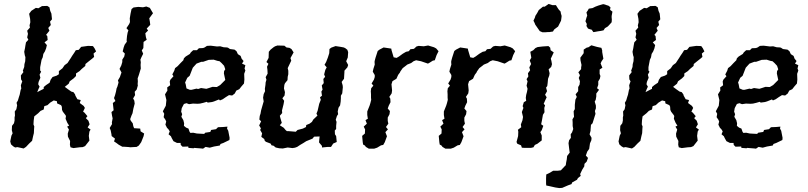

<svg xmlns="http://www.w3.org/2000/svg" viewBox="-20 -742 4103 975"><path d="M100 12 68 5 57 7 47 1 36 -9 32 -24 38 -53 44 -65 40 -81 41 -103 51 -116 54 -130V-146L56 -155L55 -176L63 -187L67 -207L64 -220L71 -232L76 -249L80 -261L85 -286L88 -292L86 -309L93 -329L87 -339L86 -359L99 -376L96 -383L103 -402L104 -416L108 -431L109 -452L106 -461L103 -479L107 -498L109 -511L112 -527L124 -540L118 -552L122 -570L118 -586L132 -602L130 -613L134 -629L133 -646L128 -672L139 -687L162 -702L175 -700L193 -711L220 -712L231 -705L235 -687L241 -673L244 -644L234 -632L238 -615L225 -600L231 -586L214 -565L220 -559L222 -539L206 -527L218 -513L214 -496L208 -481L200 -468L197 -451L191 -438L188 -422L184 -401V-384L189 -378L181 -363L185 -347L176 -326L174 -314L181 -302L175 -289L169 -274L188 -284L202 -291V-300L214 -310L232 -322L237 -337L247 -351L268 -358L279 -365V-381L297 -395L308 -411L323 -422L332 -436L340 -448L346 -458L357 -474L365 -487L380 -489L392 -504L406 -506L427 -509L452 -508L460 -497L468 -481L455 -470L458 -453L449 -445L430 -430L414 -417L413 -407L395 -392L384 -381L366 -369V-356L354 -344L334 -329L329 -317L309 -301L325 -289L342 -277L353 -274L361 -263L363 -256L373 -238L390 -234L385 -219L405 -204L411 -194L402 -175L409 -170L424 -152L416 -142L429 -129L435 -111L425 -95L440 -84L434 -74L431 -52L434 -28L412 0L400 5L384 6L353 10L338 6L335 -7L336 -26L325 -48L324 -63L330 -84L321 -99L331 -104L322 -118L313 -139L315 -153L312 -158L299 -175L295 -184L294 -200L290 -208L270 -217L269 -228L253 -232L235 -221L221 -208L205 -203L202 -186L186 -179L174 -167L154 -151L151 -129L150 -110L154 -100L153 -87L152 -66L148 -50L143 -27L128 -13L112 4Z M608 3H601L583 -7L571 -16L559 -24L564 -38L547 -51L546 -60L542 -80L537 -92L549 -112L548 -120L552 -141L549 -154L546 -173L557 -182L553 -219L566 -229L559 -244L564 -258L569 -277L572 -293L576 -302L582 -323L579 -334L589 -351L592 -360L597 -374L587 -392L596 -410L601 -427V-439L611 -455L614 -470L603 -481L608 -501L613 -515L624 -530L623 -538L625 -559L628 -576L632 -588L622 -599L636 -620L640 -630L639 -649L643 -673L648 -696L658 -704L682 -707L706 -705L723 -709L741 -702L752 -683L757 -675L738 -649L741 -632L743 -616L725 -597L732 -587L718 -573L721 -553L725 -540L709 -529L708 -498L700 -486L707 -469L698 -451L693 -439L695 -426L694 -412L695 -394L685 -361L679 -344L680 -329L679 -315L680 -308L674 -287L664 -276L666 -259L656 -242L662 -231L664 -216L657 -189L653 -167L648 -156L641 -137L644 -129L654 -116L657 -101L661 -91L692 -89L694 -75L712 -64L709 -50L697 -20L685 -3L674 4L639 6L637 5Z M937 9 936 2 907 3 898 -6 897 -16H879L861 -25L852 -41L848 -50L836 -60L842 -75L835 -86L828 -93L820 -109L824 -125L820 -134L811 -147L814 -164L807 -177L822 -205L825 -234L818 -263L830 -282L829 -298L844 -309L842 -328L845 -337L861 -355L855 -364L865 -383L869 -396L882 -406L897 -422L911 -436L914 -446L923 -455L944 -468L949 -476L961 -487H980L990 -497L1011 -498L1019 -501L1031 -509L1050 -510L1082 -506L1098 -507L1116 -502L1134 -501L1139 -499L1148 -493L1171 -490L1181 -482L1188 -467L1202 -458L1207 -444L1217 -432L1209 -419L1226 -411L1222 -394L1226 -384L1220 -367L1221 -338L1219 -318L1206 -303L1195 -289L1180 -282L1172 -267L1159 -257L1143 -259L1127 -249L1111 -238L1097 -232L1092 -237L1067 -227L1057 -224L1035 -221L1030 -225L1013 -220L996 -216L983 -215L960 -216L940 -213L927 -218L914 -214L903 -193L900 -175L905 -162L901 -149L911 -132L915 -116L914 -103L925 -94L937 -89L943 -72L947 -67L961 -68L980 -64L1017 -62L1022 -68L1048 -72L1052 -82L1077 -86L1087 -96L1112 -97L1135 -99L1133 -89L1139 -78L1146 -42L1145 -31L1114 -16L1100 -11L1096 -3L1067 2L1045 8L1024 4L1011 13L1004 12L966 9L963 11ZM944 -286H953L978 -292L986 -290L1001 -295L1028 -291L1044 -296L1059 -301L1081 -300L1098 -310L1107 -319L1124 -336L1117 -369L1118 -381L1124 -390L1118 -408L1105 -422L1095 -431L1084 -433L1065 -439L1040 -438L1011 -428H1002L978 -419L968 -408L959 -398L952 -380L943 -357L931 -347L920 -323L923 -314L927 -293Z M1416 12 1398 11 1380 7 1369 -2 1359 -4 1354 -13 1330 -22 1324 -28 1322 -36 1307 -47 1311 -65 1301 -82 1305 -90 1296 -105 1306 -126 1297 -135 1299 -153 1303 -165 1306 -182 1316 -217 1319 -227 1316 -246 1319 -264 1326 -279 1325 -291 1328 -311 1329 -324 1333 -337 1329 -350 1339 -368 1338 -388 1336 -403 1343 -418 1333 -427 1344 -448 1345 -479 1354 -490 1369 -502 1377 -507 1389 -511 1424 -510 1435 -501 1450 -499 1460 -493 1471 -476 1455 -447 1459 -434 1449 -413 1441 -396 1444 -383V-365L1441 -352L1440 -335L1427 -319L1424 -311L1422 -293L1427 -274L1425 -257L1414 -243L1423 -230L1420 -213L1412 -181L1413 -168L1401 -154L1404 -142L1411 -118L1401 -106L1421 -93L1430 -82L1437 -76H1446L1482 -73L1491 -82L1518 -89L1534 -97L1535 -107L1552 -114L1564 -123L1571 -135L1592 -155L1587 -165L1593 -180L1601 -215L1609 -235L1605 -248L1615 -256L1612 -277L1618 -287L1614 -308L1624 -320L1622 -341L1631 -352L1626 -364L1632 -387L1639 -400L1628 -413L1636 -427L1645 -450L1652 -472L1653 -493L1662 -500L1684 -508L1710 -504L1726 -501L1734 -497L1744 -489L1748 -477L1746 -450L1738 -431L1748 -412L1744 -400L1729 -383V-376L1728 -360L1727 -342L1715 -326L1720 -309L1721 -299L1719 -279L1718 -268L1711 -256V-243L1710 -226L1707 -207L1699 -195L1695 -176L1697 -162L1691 -153L1685 -134L1689 -123L1687 -103V-87L1680 -79L1681 -60L1687 -51L1690 -21L1672 -13L1661 4H1645L1615 7V-1L1600 -19L1603 -49L1575 -48L1567 -38L1535 -25L1521 -16L1504 -6L1489 4L1478 8L1465 10L1441 7Z M1853 13 1838 4 1833 -3 1824 -8 1822 -20 1819 -52 1833 -64 1834 -85 1827 -99 1843 -114 1836 -132 1848 -139 1845 -158V-176L1851 -191L1857 -206L1861 -219L1865 -235L1864 -246V-263L1863 -279L1865 -294L1876 -307L1867 -318L1879 -338L1883 -351V-361L1873 -378L1876 -392L1883 -414L1882 -428L1883 -434L1887 -449L1898 -483L1907 -490L1928 -501L1955 -497L1967 -495L1968 -488L1979 -451L1994 -448L2006 -455L2025 -469L2042 -479L2056 -482L2064 -492L2082 -494L2095 -506L2106 -509L2132 -507L2154 -511L2184 -502L2195 -496L2207 -482L2197 -462L2188 -436L2178 -434L2159 -422L2153 -419L2118 -431L2093 -436L2080 -431L2068 -422L2048 -414L2042 -409L2025 -396L2013 -379L2011 -374L2002 -362L1993 -342L1973 -330L1968 -314L1971 -283L1969 -268L1957 -250L1962 -241L1963 -223L1954 -205L1949 -191L1960 -178L1958 -162L1949 -145V-128L1952 -114L1940 -97L1950 -85L1937 -71L1945 -50L1934 -20L1926 -6L1915 -4L1895 8L1880 13Z M2242 13 2227 4 2222 -3 2213 -8 2211 -20 2208 -52 2222 -64 2223 -85 2216 -99 2232 -114 2225 -132 2237 -139 2234 -158V-176L2240 -191L2246 -206L2250 -219L2254 -235L2253 -246V-263L2252 -279L2254 -294L2265 -307L2256 -318L2268 -338L2272 -351V-361L2262 -378L2265 -392L2272 -414L2271 -428L2272 -434L2276 -449L2287 -483L2296 -490L2317 -501L2344 -497L2356 -495L2357 -488L2368 -451L2383 -448L2395 -455L2414 -469L2431 -479L2445 -482L2453 -492L2471 -494L2484 -506L2495 -509L2521 -507L2543 -511L2573 -502L2584 -496L2596 -482L2586 -462L2577 -436L2567 -434L2548 -422L2542 -419L2507 -431L2482 -436L2469 -431L2457 -422L2437 -414L2431 -409L2414 -396L2402 -379L2400 -374L2391 -362L2382 -342L2362 -330L2357 -314L2360 -283L2358 -268L2346 -250L2351 -241L2352 -223L2343 -205L2338 -191L2349 -178L2347 -162L2338 -145V-128L2341 -114L2329 -97L2339 -85L2326 -71L2334 -50L2323 -20L2315 -6L2304 -4L2284 8L2269 13Z M2644 9 2630 8 2626 -4 2607 -12 2603 -21 2611 -51 2612 -73 2610 -83 2627 -96 2625 -110 2633 -131 2636 -148 2630 -173 2638 -194 2634 -203 2640 -223 2652 -230 2650 -245 2652 -260 2656 -275 2659 -291 2654 -307 2659 -329 2654 -340 2663 -354 2661 -370 2672 -385 2668 -400 2677 -417 2670 -435 2678 -449 2673 -479 2688 -487 2699 -498 2710 -503 2735 -506 2765 -508 2774 -500 2776 -487 2792 -476 2777 -444 2780 -433 2783 -416 2779 -402 2766 -390 2771 -370 2769 -358 2763 -342 2761 -320 2759 -305 2753 -297 2758 -279 2748 -261 2756 -248 2748 -231 2741 -215 2748 -207 2744 -194 2745 -172 2737 -159 2732 -130 2728 -111 2739 -103 2731 -81 2724 -71 2731 -54V-29L2709 -12L2696 -6L2689 6L2676 9ZM2735 -578 2721 -584 2714 -594 2705 -607 2698 -617 2695 -625 2689 -637 2696 -652 2699 -662 2708 -676 2716 -691 2726 -699 2737 -708H2746L2759 -717L2766 -722L2776 -719L2785 -716H2803L2811 -703L2817 -694L2827 -683L2828 -675L2832 -661L2831 -651L2829 -637L2822 -623L2814 -607L2803 -599L2794 -592L2788 -582L2769 -579H2760L2748 -578Z M2846 104 2853 97 2855 83 2858 68 2860 50 2873 33 2871 19 2867 -15 2870 -30 2879 -42 2878 -60 2885 -70 2891 -87 2888 -102V-120L2887 -136L2895 -149L2894 -161L2893 -177L2899 -188V-210L2900 -219L2902 -236L2909 -250L2903 -263L2916 -279V-300L2923 -312L2925 -329L2919 -346L2925 -360L2917 -375L2931 -391V-399L2933 -412L2928 -435L2927 -449L2944 -472V-490L2959 -500L2968 -502L2983 -512L3011 -504L3034 -499L3038 -486V-478L3044 -444L3035 -431L3030 -420L3039 -398L3025 -389V-367L3029 -356L3026 -342L3018 -329V-311L3012 -294L3022 -286L3008 -267V-252L3005 -235L3000 -226L3006 -206V-192L3001 -178L3004 -164L2998 -145L2989 -116L2981 -108L2979 -84V-78L2974 -60L2984 -42L2983 -30L2976 -14L2972 14L2962 28L2955 48L2966 60L2959 79L2948 90L2947 103L2937 119L2926 142L2929 151L2915 162L2910 171L2886 184L2882 193L2865 199L2835 212L2820 213L2800 210L2769 203L2754 200L2753 190V163L2754 144L2769 137L2789 125H2812L2828 123L2829 122ZM2993 -579 2985 -591 2974 -594 2966 -597 2958 -610 2960 -620 2953 -634 2958 -652 2962 -663 2958 -679 2965 -689 2970 -698 2989 -701 3003 -708 3019 -714 3029 -717 3043 -721 3052 -719 3060 -716 3070 -713 3080 -705 3078 -692 3090 -683 3089 -677 3086 -661V-653L3087 -643L3086 -629L3079 -621L3067 -608L3059 -603L3052 -599L3045 -588L3031 -585L3017 -583L3001 -580Z M3189 12 3157 5 3146 7 3136 1 3125 -9 3121 -24 3127 -53 3133 -65 3129 -81 3130 -103 3140 -116 3143 -130V-146L3145 -155L3144 -176L3152 -187L3156 -207L3153 -220L3160 -232L3165 -249L3169 -261L3174 -286L3177 -292L3175 -309L3182 -329L3176 -339L3175 -359L3188 -376L3185 -383L3192 -402L3193 -416L3197 -431L3198 -452L3195 -461L3192 -479L3196 -498L3198 -511L3201 -527L3213 -540L3207 -552L3211 -570L3207 -586L3221 -602L3219 -613L3223 -629L3222 -646L3217 -672L3228 -687L3251 -702L3264 -700L3282 -711L3309 -712L3320 -705L3324 -687L3330 -673L3333 -644L3323 -632L3327 -615L3314 -600L3320 -586L3303 -565L3309 -559L3311 -539L3295 -527L3307 -513L3303 -496L3297 -481L3289 -468L3286 -451L3280 -438L3277 -422L3273 -401V-384L3278 -378L3270 -363L3274 -347L3265 -326L3263 -314L3270 -302L3264 -289L3258 -274L3277 -284L3291 -291V-300L3303 -310L3321 -322L3326 -337L3336 -351L3357 -358L3368 -365V-381L3386 -395L3397 -411L3412 -422L3421 -436L3429 -448L3435 -458L3446 -474L3454 -487L3469 -489L3481 -504L3495 -506L3516 -509L3541 -508L3549 -497L3557 -481L3544 -470L3547 -453L3538 -445L3519 -430L3503 -417L3502 -407L3484 -392L3473 -381L3455 -369V-356L3443 -344L3423 -329L3418 -317L3398 -301L3414 -289L3431 -277L3442 -274L3450 -263L3452 -256L3462 -238L3479 -234L3474 -219L3494 -204L3500 -194L3491 -175L3498 -170L3513 -152L3505 -142L3518 -129L3524 -111L3514 -95L3529 -84L3523 -74L3520 -52L3523 -28L3501 0L3489 5L3473 6L3442 10L3427 6L3424 -7L3425 -26L3414 -48L3413 -63L3419 -84L3410 -99L3420 -104L3411 -118L3402 -139L3404 -153L3401 -158L3388 -175L3384 -184L3383 -200L3379 -208L3359 -217L3358 -228L3342 -232L3324 -221L3310 -208L3294 -203L3291 -186L3275 -179L3263 -167L3243 -151L3240 -129L3239 -110L3243 -100L3242 -87L3241 -66L3237 -50L3232 -27L3217 -13L3201 4Z M3745 9 3744 2 3715 3 3706 -6 3705 -16H3687L3669 -25L3660 -41L3656 -50L3644 -60L3650 -75L3643 -86L3636 -93L3628 -109L3632 -125L3628 -134L3619 -147L3622 -164L3615 -177L3630 -205L3633 -234L3626 -263L3638 -282L3637 -298L3652 -309L3650 -328L3653 -337L3669 -355L3663 -364L3673 -383L3677 -396L3690 -406L3705 -422L3719 -436L3722 -446L3731 -455L3752 -468L3757 -476L3769 -487H3788L3798 -497L3819 -498L3827 -501L3839 -509L3858 -510L3890 -506L3906 -507L3924 -502L3942 -501L3947 -499L3956 -493L3979 -490L3989 -482L3996 -467L4010 -458L4015 -444L4025 -432L4017 -419L4034 -411L4030 -394L4034 -384L4028 -367L4029 -338L4027 -318L4014 -303L4003 -289L3988 -282L3980 -267L3967 -257L3951 -259L3935 -249L3919 -238L3905 -232L3900 -237L3875 -227L3865 -224L3843 -221L3838 -225L3821 -220L3804 -216L3791 -215L3768 -216L3748 -213L3735 -218L3722 -214L3711 -193L3708 -175L3713 -162L3709 -149L3719 -132L3723 -116L3722 -103L3733 -94L3745 -89L3751 -72L3755 -67L3769 -68L3788 -64L3825 -62L3830 -68L3856 -72L3860 -82L3885 -86L3895 -96L3920 -97L3943 -99L3941 -89L3947 -78L3954 -42L3953 -31L3922 -16L3908 -11L3904 -3L3875 2L3853 8L3832 4L3819 13L3812 12L3774 9L3771 11ZM3752 -286H3761L3786 -292L3794 -290L3809 -295L3836 -291L3852 -296L3867 -301L3889 -300L3906 -310L3915 -319L3932 -336L3925 -369L3926 -381L3932 -390L3926 -408L3913 -422L3903 -431L3892 -433L3873 -439L3848 -438L3819 -428H3810L3786 -419L3776 -408L3767 -398L3760 -380L3751 -357L3739 -347L3728 -323L3731 -314L3735 -293Z"/></svg>

Font: Winky Rough
Style: Italic
Weight: 400
Italic angle: -8.97852°
Designer: Simon Atzbach
Foundry: typofactur
Version: Version 1.206